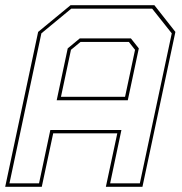

<svg xmlns="http://www.w3.org/2000/svg" viewBox="-37 -720 701 740"><path d="M-17 0 110 -597 235 -700H558L639 -597L512 0H371L415 -206H168L124 0ZM-0.5 -13.5H113.5L157 -219H431L387.5 -13.5H502L625 -591.5L549.5 -686.5H237.5L122.5 -591.5ZM198 -347H445L483.5 -528L459.5 -558.5H273.5L236.5 -528ZM181.5 -333.5 224 -533.5 270.5 -572H467.5L498 -533.5L455.5 -333.5Z"/></svg>

Font: Tourney Thin
Style: Italic
Weight: 100
Italic angle: -12°
Designer: Tyler Finck
Foundry: Etcetera Type Co
Version: Version 1.015